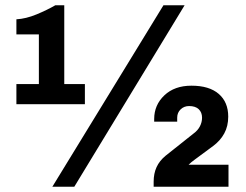

<svg xmlns="http://www.w3.org/2000/svg" viewBox="-20 -706 931 726"><path d="M42 -312V-388H127V-576H42V-633Q78 -635 118 -651.5Q158 -668 189 -686H223V-388H301V-312ZM178 0 598 -686H678L261 0ZM561 0V-19Q561 -50 572 -74Q583 -98 606 -117L713 -202Q728 -213 736 -228.5Q744 -244 744 -261Q744 -281 731.5 -293Q719 -305 695 -305Q676 -305 663 -292.5Q650 -280 650 -261Q650 -257 650 -253.5Q650 -250 650 -246H563Q563 -248 563 -251Q563 -254 563 -256Q563 -309 601.5 -345.5Q640 -382 704 -382Q771 -382 807 -351Q843 -320 843 -265Q843 -229 828 -201.5Q813 -174 786 -154L717 -103Q710 -98 704 -93Q698 -88 693 -83H844V0Z"/></svg>

Font: Chivo Medium ExtraBold
Style: Regular
Weight: 800
Version: Version 2.002